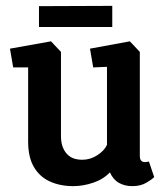

<svg xmlns="http://www.w3.org/2000/svg" viewBox="-20 -631 571 655"><path d="M230 4Q185 4 150 -12Q115 -28 95.5 -61.5Q76 -95 76 -148V-401H25L14 -465L154 -490L188 -454V-167Q188 -145 194 -129.5Q200 -114 210 -104Q220 -94 233 -90Q246 -86 261 -86Q288 -86 312 -101.5Q336 -117 345 -137V-403L298 -401L287 -465L423 -490L457 -454V-100Q457 -87 462 -82.5Q467 -78 474 -78Q479 -78 483 -79Q487 -80 488 -80L506 -27Q500 -20 480 -8Q460 4 431 4Q406 4 386 -7Q366 -18 355 -43Q332 -19 297.5 -7.5Q263 4 230 4ZM113 -539V-610L363 -611V-539Z"/></svg>

Font: Kreon Light SemiBold
Style: Regular
Weight: 600
Version: Version 2.002